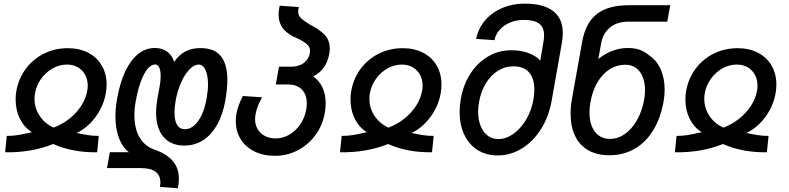

<svg xmlns="http://www.w3.org/2000/svg" viewBox="-20 -818 4240 1032"><path d="M152 -107.5Q112 -131 88 -178.2Q64 -225.5 64 -283Q64 -309 68 -329.5Q80 -396.5 119 -448.8Q158 -501 216.8 -530Q275.5 -559 344 -559Q407 -559 454.2 -534.5Q501.5 -510 527.2 -465.5Q553 -421 553 -363Q553 -340 548.5 -315Q540.5 -269.5 517.8 -227.2Q495 -185 462.2 -152.8Q429.5 -120.5 392 -103.5Q425.5 -96 452.2 -91.8Q479 -87.5 511 -87.5L502 0.5Q370 2.5 266 -44Q149.5 3 7.5 0.5L16.5 -87.5Q50 -87.5 77.8 -92.2Q105.5 -97 152 -107.5ZM165.5 -287Q165.5 -238 192.5 -196.2Q219.5 -154.5 268 -132Q314 -149 352.8 -179.8Q391.5 -210.5 416.8 -249.8Q442 -289 449 -330.5Q451.5 -346.5 451.5 -358Q451.5 -390.5 437.5 -416.2Q423.5 -442 398.2 -456.5Q373 -471 340.5 -471Q300 -471 263.2 -450.5Q226.5 -430 201 -394.5Q175.5 -359 168 -316Q165.5 -300 165.5 -287Z M842 162.5Q842 85.5 737 85.5H555L570.5 0H673Q637 -28 618.8 -77.8Q600.5 -127.5 600.5 -192Q600.5 -238 609.5 -287.5Q624.5 -373.5 653.5 -434.8Q682.5 -496 722.8 -528Q763 -560 811.5 -560Q852.5 -560 879 -540Q905.5 -520 916 -485Q941 -522 975.2 -540.8Q1009.5 -559.5 1057 -559.5Q1133 -559.5 1167.5 -515.8Q1202 -472 1202 -389Q1202 -341.5 1191 -277Q1177.5 -201.5 1146.8 -147Q1116 -92.5 1071.2 -64Q1026.5 -35.5 971.5 -35.5Q898.5 -35.5 858.8 -82.2Q819 -129 819 -213Q819 -246.5 826 -287.5L838 -353Q843.5 -382.5 843.5 -410Q843.5 -439.5 835.8 -455.5Q828 -471.5 813.5 -471.5Q793 -471.5 773 -447.5Q753 -423.5 736.5 -378.5Q720 -333.5 709.5 -273.5Q702.5 -235.5 702.5 -197.5Q702.5 -128 729.2 -81Q756 -34 807 -15Q875 8 908.2 46.8Q941.5 85.5 941.5 143.5Q941.5 165.5 936 194L839.5 186.5Q842 172.5 842 162.5ZM1091 -291Q1098 -332 1098 -364Q1098 -413 1084.5 -442Q1071 -471 1048 -471Q1024 -471 999 -445.5Q974 -420 954 -376Q934 -332 924.5 -279Q918 -243 918 -212.5Q918 -169 932.2 -146.2Q946.5 -123.5 974 -123.5Q1000.5 -123.5 1023.8 -143.5Q1047 -163.5 1064.5 -201.2Q1082 -239 1091 -291Z M1247.5 -166.5Q1247.5 -187.5 1251 -207Q1254.5 -228 1262.5 -250.5Q1270.5 -273 1285.5 -302L1388.5 -295Q1374.5 -270 1366.2 -248.8Q1358 -227.5 1353.5 -203.5Q1351 -188.5 1351 -178Q1351 -147.5 1364.8 -124Q1378.5 -100.5 1403.8 -87.2Q1429 -74 1462 -74Q1500.5 -74 1535.2 -94.2Q1570 -114.5 1594 -149.8Q1618 -185 1626 -229Q1629 -247 1629 -263Q1629 -310.5 1602.2 -337.2Q1575.5 -364 1526.5 -364H1462.5L1479.5 -459.5H1544Q1585.5 -459.5 1612.5 -479.2Q1639.5 -499 1645.5 -533.5Q1646.5 -541.5 1646.5 -545Q1646.5 -565.5 1630.5 -579.8Q1614.5 -594 1577 -612.5Q1526.5 -632.5 1502 -664Q1477.5 -695.5 1477.5 -740Q1477.5 -762 1483.5 -787.5L1586.5 -780Q1582.5 -765.5 1582.5 -756Q1582.5 -736 1596.8 -721.5Q1611 -707 1646.5 -685.5Q1695.5 -661 1724 -632Q1752.5 -603 1752.5 -556Q1752.5 -545 1750 -529Q1742 -485.5 1720.8 -455.5Q1699.5 -425.5 1663.5 -407.5Q1696.5 -384 1713.5 -347Q1730.5 -310 1730.5 -263.5Q1730.5 -239 1726 -212.5Q1714.5 -145.5 1676 -92.8Q1637.5 -40 1580.5 -10.2Q1523.5 19.5 1458 19.5Q1395 19.5 1347.2 -4.2Q1299.5 -28 1273.5 -70.2Q1247.5 -112.5 1247.5 -166.5Z M1952 -107.5Q1912 -131 1888 -178.2Q1864 -225.5 1864 -283Q1864 -309 1868 -329.5Q1880 -396.5 1919 -448.8Q1958 -501 2016.8 -530Q2075.5 -559 2144 -559Q2207 -559 2254.2 -534.5Q2301.5 -510 2327.2 -465.5Q2353 -421 2353 -363Q2353 -340 2348.5 -315Q2340.5 -269.5 2317.8 -227.2Q2295 -185 2262.2 -152.8Q2229.5 -120.5 2192 -103.5Q2225.5 -96 2252.2 -91.8Q2279 -87.5 2311 -87.5L2302 0.5Q2170 2.5 2066 -44Q1949.5 3 1807.5 0.5L1816.5 -87.5Q1850 -87.5 1877.8 -92.2Q1905.5 -97 1952 -107.5ZM1965.5 -287Q1965.5 -238 1992.5 -196.2Q2019.5 -154.5 2068 -132Q2114 -149 2152.8 -179.8Q2191.5 -210.5 2216.8 -249.8Q2242 -289 2249 -330.5Q2251.5 -346.5 2251.5 -358Q2251.5 -390.5 2237.5 -416.2Q2223.5 -442 2198.2 -456.5Q2173 -471 2140.5 -471Q2100 -471 2063.2 -450.5Q2026.5 -430 2001 -394.5Q1975.5 -359 1968 -316Q1965.5 -300 1965.5 -287Z M2450.5 -215.5Q2450.5 -251 2457 -287Q2470.5 -364 2509.2 -423.2Q2548 -482.5 2604.8 -515.2Q2661.5 -548 2727.5 -548Q2776.5 -548 2817.8 -533.8Q2859 -519.5 2884 -493L2901.5 -595.5Q2904.5 -613.5 2904.5 -628Q2904.5 -671.5 2877.5 -691.2Q2850.5 -711 2796.5 -711Q2755.5 -711 2721.8 -697Q2688 -683 2666 -658.2Q2644 -633.5 2637.5 -602L2539 -609Q2550.5 -665 2587.2 -708.2Q2624 -751.5 2679 -775Q2734 -798.5 2798.5 -798.5Q2901 -798.5 2953 -758.8Q3005 -719 3005 -640.5Q3005 -617 3000.5 -590L2945 -276Q2930 -191 2887.8 -124Q2845.5 -57 2784.8 -19.8Q2724 17.5 2655 17.5Q2593 17.5 2546.8 -11.8Q2500.5 -41 2475.5 -93.8Q2450.5 -146.5 2450.5 -215.5ZM2847 -282Q2852 -310.5 2852 -337Q2852 -397.5 2823.2 -429.5Q2794.5 -461.5 2738.5 -461.5Q2694 -461.5 2655.8 -437.2Q2617.5 -413 2591 -369.2Q2564.5 -325.5 2554.5 -268Q2550 -242 2550 -217.5Q2550 -175 2563.2 -141.5Q2576.5 -108 2601 -89.2Q2625.5 -70.5 2658.5 -70.5Q2700.5 -70.5 2740.2 -99Q2780 -127.5 2808.5 -176Q2837 -224.5 2847 -282Z M3047 -206Q3047 -245.5 3054 -284.5L3109 -592.5Q3127 -695 3187.8 -742.5Q3248.5 -790 3361 -790H3582.5L3566.5 -701.5H3356.5Q3297 -701.5 3258.8 -670.2Q3220.5 -639 3211 -584.5L3196 -500.5Q3227.5 -527.5 3269 -543.8Q3310.5 -560 3355 -560Q3390.5 -560 3418 -550.5Q3445.5 -541 3468.5 -521Q3509 -494.5 3530.8 -446.2Q3552.5 -398 3552.5 -336Q3552.5 -307.5 3547 -273.5Q3531 -183 3491 -117.8Q3451 -52.5 3390.8 -18Q3330.5 16.5 3255 16.5Q3189 16.5 3142.2 -10.2Q3095.5 -37 3071.2 -87Q3047 -137 3047 -206ZM3442.5 -282.5Q3447 -309 3447 -333Q3447 -373.5 3434.5 -404.5Q3422 -435.5 3398.2 -452.8Q3374.5 -470 3342 -470Q3295 -470 3256 -445Q3217 -420 3190.5 -374.2Q3164 -328.5 3153.5 -268Q3148.5 -240 3148.5 -213Q3148.5 -148 3177.8 -109.8Q3207 -71.5 3259.5 -71.5Q3302.5 -71.5 3340.2 -98.8Q3378 -126 3404.8 -174Q3431.5 -222 3442.5 -282.5Z M3752 -107.5Q3712 -131 3688 -178.2Q3664 -225.5 3664 -283Q3664 -309 3668 -329.5Q3680 -396.5 3719 -448.8Q3758 -501 3816.8 -530Q3875.5 -559 3944 -559Q4007 -559 4054.2 -534.5Q4101.5 -510 4127.2 -465.5Q4153 -421 4153 -363Q4153 -340 4148.5 -315Q4140.5 -269.5 4117.8 -227.2Q4095 -185 4062.2 -152.8Q4029.5 -120.5 3992 -103.5Q4025.5 -96 4052.2 -91.8Q4079 -87.5 4111 -87.5L4102 0.5Q3970 2.5 3866 -44Q3749.5 3 3607.5 0.5L3616.5 -87.5Q3650 -87.5 3677.8 -92.2Q3705.5 -97 3752 -107.5ZM3765.5 -287Q3765.5 -238 3792.5 -196.2Q3819.5 -154.5 3868 -132Q3914 -149 3952.8 -179.8Q3991.5 -210.5 4016.8 -249.8Q4042 -289 4049 -330.5Q4051.5 -346.5 4051.5 -358Q4051.5 -390.5 4037.5 -416.2Q4023.5 -442 3998.2 -456.5Q3973 -471 3940.5 -471Q3900 -471 3863.2 -450.5Q3826.5 -430 3801 -394.5Q3775.5 -359 3768 -316Q3765.5 -300 3765.5 -287Z"/></svg>

Font: JuliaMono MediumItalic
Style: Regular
Weight: 500
Italic angle: -9°
Monospace: yes
Designer: cormullion
Foundry: corm
Version: Version 0.049; ttfautohint (v1.8.4)